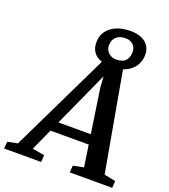

<svg xmlns="http://www.w3.org/2000/svg" viewBox="-240 -1102 1079 1224"><g transform="rotate(20 299.5 -490.0)"><path d="M328.1 -732.4Q289.6 -745.1 270 -773.7Q250.5 -802.2 252.9 -845.2Q254.9 -883.3 272.7 -909.2Q290.5 -935.1 316.7 -950.9Q342.8 -966.8 373.5 -973.4Q404.3 -980 432.1 -980Q465.3 -980 491.9 -972.2Q518.6 -964.4 537.1 -949.2Q555.7 -934.1 564.9 -911.9Q574.2 -889.6 572.8 -860.8Q571.3 -835 562.7 -814.5Q554.2 -793.9 540.8 -778.3Q527.3 -762.7 509.5 -751.5Q491.7 -740.2 471.2 -733.4L590.8 -62.5L668 -46.9L665 0H377.4L380.4 -46.9L451.7 -61L429.7 -208H170.4L104 -61.5L186 -46.9L182.6 0H-68.8L-64.5 -46.9L3.4 -61ZM405.3 -777.3Q421.4 -777.3 436.5 -780.3Q451.7 -783.2 463.4 -791.7Q475.1 -800.3 482.4 -814.9Q489.7 -829.6 491.2 -852.5Q492.2 -869.1 487.3 -882.6Q482.4 -896 472.9 -905.5Q463.4 -915 450.2 -920.2Q437 -925.3 421.9 -925.3Q405.8 -925.3 390.6 -921.9Q375.5 -918.5 363.3 -909.7Q351.1 -900.9 343.5 -886.5Q335.9 -872.1 334.5 -850.6Q333.5 -835 338.9 -821.5Q344.2 -808.1 354 -798.3Q363.8 -788.6 377.2 -783Q390.6 -777.3 405.3 -777.3ZM419.9 -274.4 375 -574.7 370.1 -649.4 200.2 -274.4Z"/></g></svg>

Font: Brush Lettering One
Style: Bold Italic
Weight: 400
Italic angle: -7°
Designer: Eben Sorkin
Foundry: Eben Sorkin
Version: Version 1.001